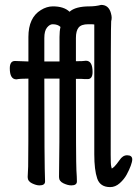

<svg xmlns="http://www.w3.org/2000/svg" viewBox="-20 -740 560 784"><path d="M430 24Q389 24 377 -11Q365 -46 365 -110V-640Q365 -641 340 -641Q312 -641 301 -627.5Q290 -614 290 -585V-490Q320 -490 331 -492Q358 -492 358 -446Q358 -417 338 -417Q321 -417 311 -418H290Q290 -79 292 -45Q294 -16 294 1Q294 17 271 17Q257 17 239 8.5Q221 0 221 -17Q223 -103 223 -419H161Q161 -68 164 1Q164 17 141 17Q128 17 110.5 8.5Q93 0 93 -17Q93 -29 95 -60Q96 -86 96 -419Q62 -419 47 -416Q20 -416 20 -461Q20 -491 41 -491L96 -489V-589Q96 -668 147 -699Q171 -714 196 -714Q241 -714 264 -692Q288 -714 346 -714Q370 -714 393 -720Q424 -720 433 -686Q436 -675 436 -668Q436 -660 434 -653.5Q432 -647 432 -108Q432 -68 434 -61.5Q436 -55 436 -53Q436 -52 435 -52Q444 -52 468 -86Q481 -106 499 -106Q520 -106 520 -89Q520 -80 514 -63.5Q508 -47 497.5 -27.5Q487 -8 469 8Q451 24 430 24ZM161 -489H223V-589Q223 -613 227 -630Q216 -641 195 -641Q183 -641 172 -627.5Q161 -614 161 -585Z"/></svg>

Font: LXGW WenKai Mono Medium
Style: Regular
Weight: 500
Monospace: yes
Designer: LXGW / Fontworks Inc.
Foundry: LXGW / Fontworks Inc.
Version: Version 1.520; June 14, 2025